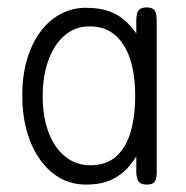

<svg xmlns="http://www.w3.org/2000/svg" viewBox="-20 -487 502 517"><path d="M375 10Q360 10 354 3Q348 -4 347 -22V-66Q338 -51 322.5 -33.5Q307 -16 280 -3Q253 10 211 10Q173 10 142 -7.5Q111 -25 88 -57Q65 -89 52.5 -133Q40 -177 40 -231Q40 -283 52.5 -326Q65 -369 88 -400.5Q111 -432 142.5 -449Q174 -466 211 -466Q248 -466 273 -457Q298 -448 315.5 -432.5Q333 -417 347 -397V-431Q347 -451 353 -459Q359 -467 375 -467Q385 -467 391 -463.5Q397 -460 399.5 -452.5Q402 -445 402 -431V-22Q402 -11 399.5 -3.5Q397 4 391 7Q385 10 375 10ZM223 -42Q266 -42 292.5 -65.5Q319 -89 331.5 -131Q344 -173 344 -229Q344 -286 330.5 -327.5Q317 -369 290 -392.5Q263 -416 221 -416Q183 -416 155 -392.5Q127 -369 111 -326.5Q95 -284 95 -227Q95 -172 111 -130Q127 -88 156 -65Q185 -42 223 -42Z"/></svg>

Font: Fredoka SemiCondensed Light
Style: Regular
Weight: 300
Width: 4
Designer: Ben Nathan
Foundry: Milena B. Brandão, Ben Nathan
Version: Version 2.001